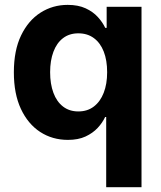

<svg xmlns="http://www.w3.org/2000/svg" viewBox="-20 -567 663 791"><path d="M563 204.1H417.5V-85H413.1Q402.3 -61.5 382.3 -40Q362.3 -18.6 332.3 -4.6Q302.2 9.3 259.8 9.3Q195.8 9.3 145.5 -23.4Q95.2 -56.2 66.2 -118.2Q37.1 -180.2 37.1 -269Q37.1 -359.4 66.9 -421.1Q96.7 -482.9 147 -514.9Q197.3 -546.9 258.8 -546.9Q302.2 -546.9 332.8 -532.7Q363.3 -518.6 383.1 -496.8Q402.8 -475.1 413.6 -452.1H419.4V-539.1H563ZM302.7 -107.9Q340.3 -107.9 366.7 -128.2Q393.1 -148.4 407.2 -184.6Q421.4 -220.7 421.4 -269.5Q421.4 -318.4 407.5 -354.2Q393.6 -390.1 366.9 -409.9Q340.3 -429.7 302.7 -429.7Q265.6 -429.7 239.5 -409.7Q213.4 -389.6 200 -353.5Q186.5 -317.4 186.5 -269.5Q186.5 -221.2 200 -184.8Q213.4 -148.4 239.5 -128.2Q265.6 -107.9 302.7 -107.9Z"/></svg>

Font: Inter 18pt
Style: Bold
Weight: 700
Designer: Rasmus Andersson
Foundry: rsms
Version: Version 4.001;git-66647c0bb